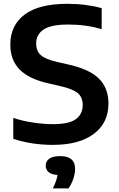

<svg xmlns="http://www.w3.org/2000/svg" viewBox="-20 -770 640 1033"><path d="M264.5 9.5Q150 9.5 51.5 -23V-135.5Q101 -119 159 -110.5Q217 -102 265 -102Q351 -102 388 -128.8Q425 -155.5 425 -205.5Q425 -247.5 397.2 -270Q369.5 -292.5 297.5 -308.5L245 -320.5Q137 -344 86.2 -395.2Q35.5 -446.5 35.5 -530.5Q35.5 -633.5 112.2 -691.5Q189 -749.5 343 -749.5Q394.5 -749.5 441.8 -743.2Q489 -737 527 -726V-613Q445 -638 347.5 -638Q253.5 -638 214 -610.8Q174.5 -583.5 174.5 -536.5Q174.5 -496 199 -473.8Q223.5 -451.5 288 -436.5L341 -424.5Q459.5 -399 511.5 -347.8Q563.5 -296.5 563.5 -213Q563.5 -108.5 484.5 -49.5Q405.5 9.5 264.5 9.5ZM264.5 243.5Q285 202 289.5 171.5Q256 169 241 155.5Q226 142 226 121Q226 97.5 245 83.8Q264 70 304 70Q384 70 384 138Q384 163 374.5 191.8Q365 220.5 348.5 243.5Z"/></svg>

Font: Encode Sans SmExp SmBold
Style: Regular
Weight: 600
Width: 6
Designer: Multiple Designers
Foundry: Impallari Type
Version: Version 3.002; ttfautohint (v1.8.3) -l 8 -r 50 -G 200 -x 14 